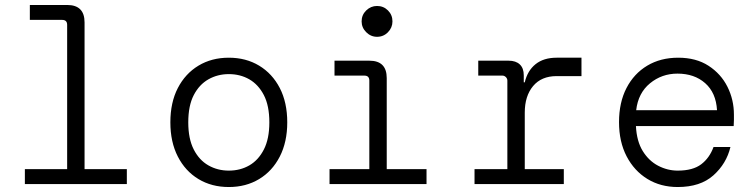

<svg xmlns="http://www.w3.org/2000/svg" viewBox="-20 -740 3040 772"><path d="M80 0V-60H250V-640Q250 -660 230 -660H100V-720H250Q320 -720 320 -650V-60H490V0Z M900 12Q831 12 778 -20Q725 -52 695 -110.5Q665 -169 665 -248Q665 -328 695 -386Q725 -444 778 -476Q831 -508 900 -508Q969 -508 1022 -476Q1075 -444 1105 -386Q1135 -328 1135 -248Q1135 -169 1105 -110.5Q1075 -52 1022 -20Q969 12 900 12ZM900 -54Q946 -54 982.5 -75Q1019 -96 1041 -139Q1063 -182 1063 -248Q1063 -315 1041 -357.5Q1019 -400 982.5 -421Q946 -442 900 -442Q855 -442 818 -421Q781 -400 759 -357.5Q737 -315 737 -248Q737 -182 759 -139Q781 -96 818 -75Q855 -54 900 -54Z M1496 -592Q1471 -592 1452.5 -610.5Q1434 -629 1434 -654Q1434 -680 1452.5 -698Q1471 -716 1496 -716Q1522 -716 1540 -698Q1558 -680 1558 -654Q1558 -629 1540 -610.5Q1522 -592 1496 -592ZM1305 0V-60H1465V-416Q1465 -436 1445 -436H1325V-496H1465Q1535 -496 1535 -426V-60H1695V0Z M1888 0V-60H2020V-416Q2020 -424 2014 -430Q2008 -436 2000 -436H1903V-496H2025Q2054 -496 2070 -481Q2086 -466 2086 -437V-409H2090Q2101 -456 2133.5 -482Q2166 -508 2218 -508H2318V-434H2218Q2157 -434 2123.5 -394Q2090 -354 2090 -287V-60H2247V0Z M2705 12Q2636 12 2583 -20.5Q2530 -53 2499.5 -111.5Q2469 -170 2469 -249Q2469 -328 2499 -386Q2529 -444 2582.5 -476Q2636 -508 2707 -508Q2779 -508 2829 -475.5Q2879 -443 2905 -391Q2931 -339 2931 -279Q2931 -269 2931 -258Q2931 -247 2930 -233H2537Q2540 -172 2564.5 -132.5Q2589 -93 2626.5 -73.5Q2664 -54 2705 -54Q2766 -54 2799.5 -79.5Q2833 -105 2849 -149H2917Q2901 -82 2848.5 -35Q2796 12 2705 12ZM2704 -444Q2641 -444 2593.5 -405Q2546 -366 2538 -297H2863Q2859 -367 2815.5 -405.5Q2772 -444 2704 -444Z"/></svg>

Font: DM Mono Light
Style: Regular
Weight: 300
Designer: Colophon Foundry
Foundry: Colophon Foundry
Version: Version 1.000; ttfautohint (v1.8.2.53-6de2)